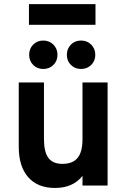

<svg xmlns="http://www.w3.org/2000/svg" viewBox="-20 -920 632 952"><path d="M252.5 12Q167 12 120 -41.2Q73 -94.5 73 -192V-511H198V-231Q198 -166.5 220 -137Q242 -107.5 289.5 -107.5Q340.5 -107.5 364.8 -137.2Q389 -167 389 -229V-511H513.5V0H389V-48Q365.5 -18 331.2 -3Q297 12 252.5 12ZM382.5 -578Q351.5 -578 331.5 -598Q311.5 -618 311.5 -648Q311.5 -678.5 331.5 -698.8Q351.5 -719 382.5 -719Q412 -719 432.2 -698.8Q452.5 -678.5 452.5 -648Q452.5 -618 432.2 -598Q412 -578 382.5 -578ZM194.5 -578Q164.5 -578 144.5 -598Q124.5 -618 124.5 -648Q124.5 -678.5 144.5 -698.8Q164.5 -719 194.5 -719Q224.5 -719 244.8 -698.8Q265 -678.5 265 -648Q265 -618 244.8 -598Q224.5 -578 194.5 -578ZM123.5 -797V-899.5H453.5V-797Z"/></svg>

Font: Undotted
Style: Bold
Weight: 700
Designer: Delve Withrington, Dave Bailey, Thomas Jockin
Foundry: Delve Fonts LLC
Version: Version 4.000